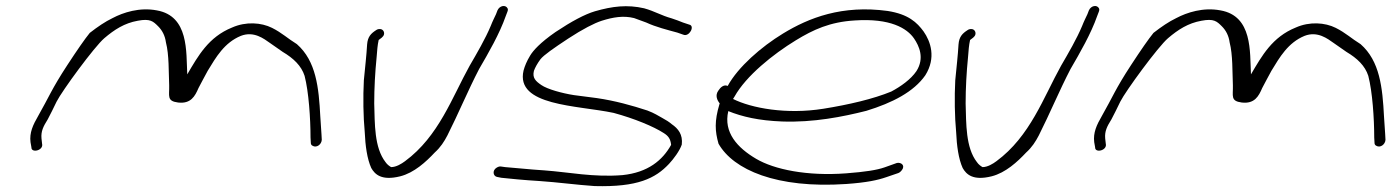

<svg xmlns="http://www.w3.org/2000/svg" viewBox="-20 -592 4696 648"><path d="M83 -112 86 -95C85 -74 128 -84 122 -107L120 -125C118 -149 126 -165 141 -189C150 -206 160 -226 171 -249C189 -285 299 -435 332 -463C366 -492 400 -514 445 -522C487 -530 497 -520 514 -503C527 -490 537 -472 540 -449C551 -407 549 -348 551 -304C552 -268 542 -251 581 -246C624 -241 638 -267 650 -295C659 -313 670 -332 681 -353C709 -399 737 -448 793 -471C837 -488 871 -461 891 -447L934 -417C971 -395 997 -370 1008 -336C1022 -282 1028 -192 1028 -128L1029 -110C1029 -105 1031 -102 1035 -100C1048 -92 1065 -104 1066 -120L1065 -139C1064 -151 1063 -171 1061 -199C1056 -296 1047 -386 982 -443C951 -462 932 -481 898 -498C862 -516 810 -520 763 -499C684 -467 649 -404 612 -341C608 -417 618 -538 509 -557C451 -568 396 -550 360 -531C335 -519 310 -502 283 -481C266 -460 241 -424 207 -372C154 -291 145 -264 109 -201C91 -170 79 -144 83 -112Z M1219 -442C1217 -406 1212 -363 1208 -321C1205 -265 1206 -198 1211 -146C1213 -100 1219 -56 1233 -25C1245 -4 1267 19 1331 3C1378 -9 1418 -46 1447 -77C1467 -95 1479 -114 1490 -135C1526 -206 1560 -288 1597 -359C1629 -414 1666 -478 1687 -538L1692 -551C1694 -556 1695 -560 1693 -564C1686 -577 1666 -573 1659 -557L1654 -544C1650 -535 1643 -522 1636 -504C1618 -461 1590 -413 1565 -370C1506 -264 1461 -132 1347 -48C1335 -39 1317 -28 1300 -28C1295 -31 1287 -36 1281 -45C1243 -94 1245 -174 1243 -243C1243 -295 1246 -348 1251 -398C1253 -423 1254 -439 1258 -457C1264 -462 1274 -467 1276 -476C1278 -485 1272 -494 1262 -494C1257 -494 1253 -493 1249 -490C1232 -479 1221 -468 1219 -442Z M1656 -26C1641 -17 1644 2 1657 5L1672 8C1699 11 1750 16 1801 19C1861 23 1927 32 1987 36C2132 40 2192 10 2238 -39C2253 -55 2274 -83 2281 -104C2285 -138 2269 -158 2247 -173C2239 -180 2228 -187 2215 -194C2202 -201 2189 -210 2165 -219C2113 -236 2056 -252 1994 -261L1917 -271C1878 -277 1827 -291 1807 -305C1788 -318 1776 -329 1782 -353C1786 -364 1793 -377 1804 -392C1815 -406 1848 -429 1898 -462C1947 -494 1986 -514 2011 -522C2049 -534 2084 -540 2120 -531L2161 -516C2193 -501 2233 -491 2266 -482L2286 -475C2306 -466 2327 -505 2306 -509L2285 -516C2273 -521 2262 -525 2247 -530C2211 -540 2190 -554 2154 -564C2097 -577 2047 -571 1988 -554C1954 -544 1909 -520 1855 -484C1803 -448 1779 -421 1769 -404C1758 -386 1751 -369 1747 -354C1719 -234 1928 -237 2051 -211C2121 -192 2186 -165 2220 -143C2236 -133 2243 -123 2245 -103C2216 -51 2167 -10 2081 -1C1983 7 1900 -11 1817 -17C1767 -20 1715 -26 1685 -28L1671 -30C1666 -31 1661 -29 1656 -26Z M2405 -287C2392 -270 2401 -253 2409 -243L2408 -240C2391 -183 2393 -149 2405 -107C2455 -19 2601 45 2836 29C2906 24 2942 16 2971 6L3012 -8C3017 -10 3021 -14 3024 -18C3036 -34 3021 -45 3007 -42L2965 -27C2939 -18 2901 -12 2836 -7C2704 3 2593 -20 2532 -56C2469 -93 2421 -145 2438 -217C2485 -198 2541 -185 2619 -182C2725 -178 2825 -198 2904 -218C2992 -245 3064 -282 3103 -338C3140 -397 3121 -452 3097 -486C3075 -516 3046 -544 2976 -555C2822 -576 2710 -532 2623 -479C2549 -434 2471 -366 2436 -302C2422 -308 2411 -296 2405 -287ZM2454 -258 2459 -266C2498 -336 2589 -409 2666 -456C2725 -492 2781 -518 2865 -523C2984 -531 3041 -497 3065 -462C3082 -437 3101 -396 3073 -352C3054 -324 3020 -300 2988 -283C2927 -258 2846 -239 2759 -225C2634 -205 2516 -227 2454 -258Z M3215 -442C3213 -406 3208 -363 3204 -321C3201 -265 3202 -198 3207 -146C3209 -100 3215 -56 3229 -25C3241 -4 3263 19 3327 3C3374 -9 3414 -46 3443 -77C3463 -95 3475 -114 3486 -135C3522 -206 3556 -288 3593 -359C3625 -414 3662 -478 3683 -538L3688 -551C3690 -556 3691 -560 3689 -564C3682 -577 3662 -573 3655 -557L3650 -544C3646 -535 3639 -522 3632 -504C3614 -461 3586 -413 3561 -370C3502 -264 3457 -132 3343 -48C3331 -39 3313 -28 3296 -28C3291 -31 3283 -36 3277 -45C3239 -94 3241 -174 3239 -243C3239 -295 3242 -348 3247 -398C3249 -423 3250 -439 3254 -457C3260 -462 3270 -467 3272 -476C3274 -485 3268 -494 3258 -494C3253 -494 3249 -493 3245 -490C3228 -479 3217 -468 3215 -442Z M3673 -112 3676 -95C3675 -74 3718 -84 3712 -107L3710 -125C3708 -149 3716 -165 3731 -189C3740 -206 3750 -226 3761 -249C3779 -285 3889 -435 3922 -463C3956 -492 3990 -514 4035 -522C4077 -530 4087 -520 4104 -503C4117 -490 4127 -472 4130 -449C4141 -407 4139 -348 4141 -304C4142 -268 4132 -251 4171 -246C4214 -241 4228 -267 4240 -295C4249 -313 4260 -332 4271 -353C4299 -399 4327 -448 4383 -471C4427 -488 4461 -461 4481 -447L4524 -417C4561 -395 4587 -370 4598 -336C4612 -282 4618 -192 4618 -128L4619 -110C4619 -105 4621 -102 4625 -100C4638 -92 4655 -104 4656 -120L4655 -139C4654 -151 4653 -171 4651 -199C4646 -296 4637 -386 4572 -443C4541 -462 4522 -481 4488 -498C4452 -516 4400 -520 4353 -499C4274 -467 4239 -404 4202 -341C4198 -417 4208 -538 4099 -557C4041 -568 3986 -550 3950 -531C3925 -519 3900 -502 3873 -481C3856 -460 3831 -424 3797 -372C3744 -291 3735 -264 3699 -201C3681 -170 3669 -144 3673 -112Z"/></svg>

Font: Stray Cat
Style: SuExtObl
Weight: 400
Version: Version 1.0